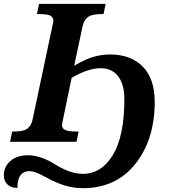

<svg xmlns="http://www.w3.org/2000/svg" viewBox="-73 -734 882 994"><path d="M-9.8 -53.2H2.9Q48.3 -53.2 68.4 -68.1Q88.4 -83 95.2 -112.8L199.2 -604Q200.7 -609.4 201.9 -616.2Q203.1 -623 203.1 -627Q203.1 -644 188.2 -652.6Q173.3 -661.1 130.9 -661.1H118.2L128.9 -713.9H474.1L462.9 -661.1H450.2Q404.8 -661.1 383.5 -646.5Q362.3 -631.8 355 -600.1L311 -394Q373 -429.7 415.3 -440.9Q457.5 -452.1 495.1 -452.1Q605.5 -452.1 666.7 -388.7Q728 -325.2 728 -207Q728 -11.7 627.9 114.3Q527.8 240.2 356 240.2Q308.1 240.2 262.7 226.6Q217.3 212.9 162.6 182.4Q107.9 151.9 79.1 151.9Q50.3 151.9 33.7 172.6Q17.1 193.4 17.1 238.8Q-16.1 238.8 -34.7 220.7Q-53.2 202.6 -53.2 173.8Q-53.2 129.4 -19.3 99.6Q14.6 69.8 71.8 69.8Q137.2 69.8 214.1 117.9Q291 166 356 166Q452.1 166 511.5 68.1Q570.8 -29.8 570.8 -220.2Q570.8 -298.3 538.3 -339.6Q505.9 -380.9 448.2 -380.9Q416 -380.9 378.2 -368.4Q340.3 -356 297.9 -331.1L252 -109.9Q251 -104.5 249.5 -97.7Q248 -90.8 248 -86.9Q248 -69.3 263.9 -61.3Q279.8 -53.2 320.8 -53.2H334L323.2 0H-21Z"/></svg>

Font: Droid Serif
Style: Bold Italic
Weight: 700
Italic angle: -12°
Designer: Monotype Design team
Foundry: Monotype Imaging Inc.
Version: Version 1.03